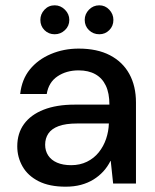

<svg xmlns="http://www.w3.org/2000/svg" viewBox="-20 -691 584 723"><path d="M227 12Q166 12 125.5 -8.5Q85 -29 65 -64Q45 -99 45 -140Q45 -189 70.5 -224Q96 -259 144.5 -278Q193 -297 261 -297H392Q392 -340 378.5 -368.5Q365 -397 339 -411.5Q313 -426 276 -426Q230 -426 196.5 -403.5Q163 -381 156 -337H56Q62 -392 92.5 -429.5Q123 -467 171.5 -487.5Q220 -508 276 -508Q346 -508 394 -483Q442 -458 467 -412.5Q492 -367 492 -305V0H406L397 -85H396Q385 -63 369 -45.5Q353 -28 332 -15Q311 -2 285 5Q259 12 227 12ZM248 -69Q281 -69 307.5 -82Q334 -95 352 -117.5Q370 -140 379.5 -168Q389 -196 390 -226H271Q227 -226 200.5 -216Q174 -206 162 -188Q150 -170 150 -146Q150 -123 161.5 -105.5Q173 -88 195 -78.5Q217 -69 248 -69ZM186 -562Q163 -562 147.5 -577.5Q132 -593 132 -616Q132 -638 147.5 -654.5Q163 -671 186 -671Q208 -671 224.5 -654.5Q241 -638 241 -616Q241 -593 224.5 -577.5Q208 -562 186 -562ZM354 -562Q331 -562 315 -577.5Q299 -593 299 -616Q299 -638 315 -654.5Q331 -671 354 -671Q376 -671 391.5 -654.5Q407 -638 407 -616Q407 -593 391.5 -577.5Q376 -562 354 -562Z"/></svg>

Font: DM Sans 28pt Medium
Style: Regular
Weight: 500
Version: Version 4.004;gftools[0.9.30]